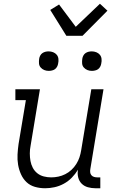

<svg xmlns="http://www.w3.org/2000/svg" viewBox="-20 -996 640 1024"><path d="M221 8Q192 8 166 0.5Q140 -7 121.5 -24.5Q103 -42 92 -66.5Q81 -91 76.5 -117.5Q72 -144 73.5 -172Q75 -200 79 -228L118 -462H62V-520H193L143 -218Q139 -198 139 -177.5Q139 -157 142.5 -137.5Q146 -118 155 -101Q164 -84 179 -72Q194 -60 213.5 -55Q233 -50 253 -50Q272 -50 291 -54Q310 -58 328 -67Q346 -76 361 -90Q376 -104 387 -121.5Q398 -139 404 -157.5Q410 -176 413 -195L467 -520H532L462 -96Q460 -86 461 -77Q462 -68 467.5 -61.5Q473 -55 481.5 -52.5Q490 -50 499 -50H515V8H489Q468 8 448.5 2.5Q429 -3 415.5 -16.5Q402 -30 397 -50Q392 -70 396 -91Q382 -68 363 -48.5Q344 -29 320 -16Q296 -3 270.5 2.5Q245 8 221 8ZM470 -618Q457 -618 446 -622.5Q435 -627 427 -636Q419 -645 418 -657.5Q417 -670 419 -683Q420 -691 424.5 -699.5Q429 -708 436.5 -713Q444 -718 452.5 -720Q461 -722 469 -722Q482 -722 493.5 -717.5Q505 -713 512.5 -704Q520 -695 521.5 -682.5Q523 -670 520 -657Q519 -649 514.5 -640.5Q510 -632 503 -627Q496 -622 487 -620Q478 -618 470 -618ZM240 -618Q227 -618 216 -622.5Q205 -627 197 -636Q189 -645 188 -657.5Q187 -670 189 -683Q190 -691 194.5 -699.5Q199 -708 206.5 -713Q214 -718 222.5 -720Q231 -722 239 -722Q252 -722 263.5 -717.5Q275 -713 282.5 -704Q290 -695 291.5 -682.5Q293 -670 290 -657Q289 -649 284.5 -640.5Q280 -632 273 -627Q266 -622 257 -620Q248 -618 240 -618ZM334 -805 248 -943 295 -972 384 -853 513 -976 553 -939 420 -805Z"/></svg>

Font: Iosevka Etoile Light
Style: Italic
Weight: 300
Italic angle: -9°
Designer: Belleve Invis
Foundry: Belleve Invis
Version: Version 22.1.2; ttfautohint (v1.8.4)